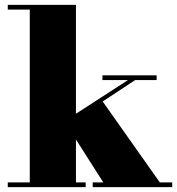

<svg xmlns="http://www.w3.org/2000/svg" viewBox="-20 -770 730 790"><path d="M12 -19.5V0H332.5V-19.5H292.5V-196L405 -19.5H361.5V0H688.5V-19.5H637.5L402.5 -352.5L536 -440.5H624.5V-460H401.5V-440.5H506.5L292.5 -302V-750H12V-730.5H102.5V-19.5Z"/></svg>

Font: Bodoni* 11pt Fatface
Style: Regular
Weight: 900
Version: Version 2.3